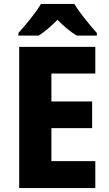

<svg xmlns="http://www.w3.org/2000/svg" viewBox="-20 -1017 552 971"><path d="M356 -997H187C163 -955 107 -887 73 -850V-837H176C205 -856 238 -883 271 -917C303 -883 337 -856 368 -837H470V-850C433 -891 383 -952 356 -997ZM462 -66V-202H240V-369H446V-504H240V-645H462V-780H77V-66Z"/></svg>

Font: Noto Sans Malayalam UI SemiCondensed ExtraBold
Style: Regular
Weight: 800
Width: 4
Designer: Jelle Bosma - Monotype Design Team
Foundry: Monotype Imaging Inc.
Version: Version 2.104